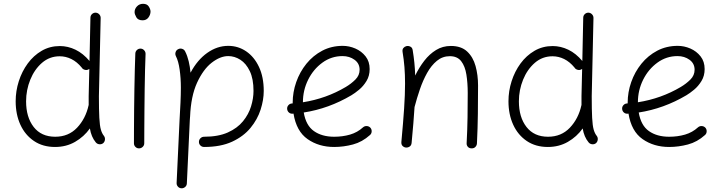

<svg xmlns="http://www.w3.org/2000/svg" viewBox="-20 -759 3836 1017"><path d="M296.9 -515.1Q339.8 -515.1 380.1 -495.6Q420.4 -476.1 454.1 -436L459 -665Q459 -676.3 467 -684.1Q475.1 -691.9 486.3 -691.9Q497.6 -691.4 505.4 -683.3Q513.2 -675.3 513.2 -664.1L503.9 -249.5Q503.9 -176.3 506.1 -135Q508.3 -93.8 514.2 -73Q520 -52.2 530.3 -39.6Q537.1 -30.8 535.9 -19.3Q534.7 -7.8 526.4 -0.5Q517.6 6.3 506.1 5.1Q494.6 3.9 487.3 -4.9Q463.4 -33.7 456.1 -78.6Q424.8 -34.7 377.7 -7.6Q330.6 19.5 271.5 19.5Q207 19.5 160.2 -12Q113.3 -43.5 88.1 -98.1Q63 -152.8 63 -222.7Q63 -276.9 79.6 -328.9Q96.2 -380.9 127 -422.9Q157.7 -464.8 200.9 -490Q244.1 -515.1 296.9 -515.1ZM118.2 -222.2Q118.2 -138.2 158.4 -86.4Q198.7 -34.7 272.5 -34.7Q342.8 -34.7 388.2 -82.5Q433.6 -130.4 449.2 -201.2L449.7 -203.1Q449.7 -213.4 449.7 -225.3Q449.7 -237.3 449.7 -250L453.1 -394Q451.7 -393.1 450.2 -392.1Q440.9 -386.2 429.4 -389.2Q418 -392.1 412.6 -401.4Q387.7 -431.6 357.9 -446.3Q328.1 -460.9 296.4 -460.9Q242.7 -460.9 202.6 -426.3Q162.6 -391.6 140.4 -336.9Q118.2 -282.2 118.2 -222.2Z M692.9 -694.8Q692.9 -711.9 705.6 -725.3Q718.3 -738.8 737.8 -738.8Q759.3 -738.8 768.3 -724.1Q777.3 -709.5 777.3 -698.2Q777.3 -681.6 766.4 -666.5Q755.4 -651.4 735.4 -651.4Q711.4 -651.4 702.1 -667.5Q692.9 -683.6 692.9 -694.8ZM725.1 -501.5Q736.3 -501 743.9 -492.4Q751.5 -483.9 751 -472.7Q749.5 -438.5 748.3 -390.1Q747.1 -341.8 746.3 -286.9Q745.6 -231.9 745.1 -177.7Q744.6 -123.5 744.4 -77.1Q744.1 -30.8 744.1 0Q744.1 11.2 735.8 19Q727.5 26.9 716.3 26.9Q705.1 26.9 697.3 19Q689.5 11.2 689.5 0Q689.5 -30.8 689.7 -77.4Q689.9 -124 690.4 -178.2Q690.9 -232.4 691.9 -287.6Q692.9 -342.8 694.1 -391.8Q695.3 -440.9 696.8 -475.6Q697.3 -486.8 705.6 -494.4Q713.9 -502 725.1 -501.5Z M1033.7 -7.3Q1033.7 -18.6 1041.7 -26.6Q1049.8 -34.7 1061 -34.7Q1136.2 -34.7 1186.8 -57.4Q1237.3 -80.1 1267.1 -116.7Q1296.9 -153.3 1309.8 -195.6Q1322.8 -237.8 1322.8 -277.3Q1322.8 -341.3 1303.2 -382.1Q1283.7 -422.9 1253.2 -442.4Q1222.7 -461.9 1189 -461.9Q1146.5 -461.9 1101.3 -426.8Q1056.2 -391.6 1023.7 -320.6Q991.2 -249.5 986.8 -141.1Q986.8 -138.2 986.3 -135.7Q985.8 -127 985.4 -122.1L969.7 212.9Q969.2 224.1 960.7 231.4Q952.1 238.8 940.9 238.3Q929.7 237.8 922.4 229.5Q915 221.2 915.5 210L931.2 -125Q934.1 -172.4 936 -214.8Q938 -257.3 938 -294.4Q938 -345.2 931.6 -390.1Q925.3 -435.1 911.6 -461.9Q906.7 -472.2 910.2 -482.9Q913.6 -493.7 923.8 -498.5Q934.1 -503.9 945.1 -500.2Q956.1 -496.6 960.9 -486.3Q972.7 -462.9 979.5 -434.3Q986.3 -405.8 989.3 -374Q1025.4 -441.9 1077.9 -479Q1130.4 -516.1 1189 -516.1Q1241.2 -516.1 1283.9 -487.1Q1326.7 -458 1351.8 -404.5Q1377 -351.1 1377 -277.3Q1377 -230 1360.4 -178.2Q1343.8 -126.5 1306.9 -81.5Q1270 -36.6 1209.5 -8.5Q1148.9 19.5 1061 19.5Q1049.8 19.5 1041.7 11.7Q1033.7 3.9 1033.7 -7.3Z M1939.9 -43.9Q1898.9 -6.8 1849.4 6.3Q1799.8 19.5 1750 19.5Q1668.9 19.5 1609.4 -22Q1549.8 -63.5 1534.7 -157.2Q1532.2 -156.7 1529.8 -156.7Q1518.6 -155.8 1510.3 -163.1Q1502 -170.4 1501 -181.6Q1500 -192.9 1507.3 -201.4Q1514.6 -210 1525.9 -210.9Q1528.3 -210.9 1530.3 -211.4Q1530.3 -212.9 1530.3 -214.8Q1530.3 -270.5 1549.1 -324.2Q1567.9 -377.9 1603 -421.4Q1638.2 -464.8 1687 -490.5Q1735.8 -516.1 1795.4 -516.1Q1829.6 -516.1 1862.3 -502Q1895 -487.8 1916.5 -460.4Q1938 -433.1 1938 -393.1Q1938 -357.4 1921.4 -330.1Q1904.8 -302.7 1882.1 -283.9Q1859.4 -265.1 1841.3 -254.4Q1721.7 -183.6 1588.9 -163.1Q1600.6 -94.2 1643.1 -64.5Q1685.5 -34.7 1750 -34.7Q1794.9 -34.7 1834.2 -46.1Q1873.5 -57.6 1902.8 -84.5Q1911.1 -91.8 1922.6 -91.3Q1934.1 -90.8 1941.9 -82.5Q1949.2 -74.2 1948.7 -62.7Q1948.2 -51.3 1939.9 -43.9ZM1794.4 -461.9Q1735.4 -461.9 1687.7 -427.2Q1640.1 -392.6 1612.3 -336.9Q1584.5 -281.2 1584.5 -217.3Q1708 -236.8 1811.5 -298.3Q1840.3 -315.4 1862.5 -337.6Q1884.8 -359.9 1884.8 -389.6Q1884.8 -422.9 1857.9 -442.4Q1831.1 -461.9 1794.4 -461.9Z M2106 -6.8Q2115.7 -111.3 2120.6 -185.1Q2125.5 -258.8 2125.5 -315.9Q2125.5 -363.8 2122.3 -403.8Q2119.1 -443.8 2112.3 -484.4Q2110.4 -497.1 2116.7 -504.6Q2123 -512.2 2132.3 -514.6Q2143.1 -517.1 2153.6 -512Q2164.1 -506.8 2166 -493.2Q2171.4 -460 2174.8 -427.2Q2178.2 -394.5 2179.2 -358.9Q2200.2 -401.9 2227.5 -437.3Q2254.9 -472.7 2289.8 -494.1Q2324.7 -515.6 2368.2 -515.6Q2422.9 -515.6 2454.3 -486.3Q2485.8 -457 2499 -409.2Q2512.2 -361.3 2512.2 -306.2Q2512.2 -231 2511.2 -156Q2510.3 -81.1 2506.3 0.5Q2505.9 10.7 2498.5 18.8Q2491.2 26.9 2478.5 26.9Q2465.3 26.9 2458.3 18.8Q2451.2 10.7 2451.7 0Q2455.6 -73.7 2456.5 -137.7Q2457.5 -201.7 2457.5 -266.6Q2457.5 -319.8 2450.4 -364Q2443.4 -408.2 2422.9 -434.8Q2402.3 -461.4 2362.8 -461.4Q2324.2 -461.4 2294.4 -437Q2264.6 -412.6 2242.4 -372.8Q2220.2 -333 2204.1 -285.9Q2188 -238.8 2176.3 -193.8L2175.8 -192.4Q2173.3 -151.9 2169.4 -104.7Q2165.5 -57.6 2160.2 -1.5Q2158.7 11.7 2149.4 17.6Q2140.1 23.4 2129.9 22.5Q2120.1 21.5 2112.5 14.2Q2105 6.8 2106 -6.8Z M2907.2 -515.1Q2950.2 -515.1 2990.5 -495.6Q3030.8 -476.1 3064.5 -436L3069.3 -665Q3069.3 -676.3 3077.4 -684.1Q3085.4 -691.9 3096.7 -691.9Q3107.9 -691.4 3115.7 -683.3Q3123.5 -675.3 3123.5 -664.1L3114.3 -249.5Q3114.3 -176.3 3116.5 -135Q3118.7 -93.8 3124.5 -73Q3130.4 -52.2 3140.6 -39.6Q3147.5 -30.8 3146.2 -19.3Q3145 -7.8 3136.7 -0.5Q3127.9 6.3 3116.5 5.1Q3105 3.9 3097.7 -4.9Q3073.7 -33.7 3066.4 -78.6Q3035.2 -34.7 2988 -7.6Q2940.9 19.5 2881.8 19.5Q2817.4 19.5 2770.5 -12Q2723.6 -43.5 2698.5 -98.1Q2673.3 -152.8 2673.3 -222.7Q2673.3 -276.9 2689.9 -328.9Q2706.5 -380.9 2737.3 -422.9Q2768.1 -464.8 2811.3 -490Q2854.5 -515.1 2907.2 -515.1ZM2728.5 -222.2Q2728.5 -138.2 2768.8 -86.4Q2809.1 -34.7 2882.8 -34.7Q2953.1 -34.7 2998.5 -82.5Q3043.9 -130.4 3059.6 -201.2L3060.1 -203.1Q3060.1 -213.4 3060.1 -225.3Q3060.1 -237.3 3060.1 -250L3063.5 -394Q3062 -393.1 3060.5 -392.1Q3051.3 -386.2 3039.8 -389.2Q3028.3 -392.1 3022.9 -401.4Q2998 -431.6 2968.3 -446.3Q2938.5 -460.9 2906.7 -460.9Q2853 -460.9 2813 -426.3Q2772.9 -391.6 2750.7 -336.9Q2728.5 -282.2 2728.5 -222.2Z M3714.4 -43.9Q3673.3 -6.8 3623.8 6.3Q3574.2 19.5 3524.4 19.5Q3443.4 19.5 3383.8 -22Q3324.2 -63.5 3309.1 -157.2Q3306.6 -156.7 3304.2 -156.7Q3293 -155.8 3284.7 -163.1Q3276.4 -170.4 3275.4 -181.6Q3274.4 -192.9 3281.7 -201.4Q3289.1 -210 3300.3 -210.9Q3302.7 -210.9 3304.7 -211.4Q3304.7 -212.9 3304.7 -214.8Q3304.7 -270.5 3323.5 -324.2Q3342.3 -377.9 3377.4 -421.4Q3412.6 -464.8 3461.4 -490.5Q3510.3 -516.1 3569.8 -516.1Q3604 -516.1 3636.7 -502Q3669.4 -487.8 3690.9 -460.4Q3712.4 -433.1 3712.4 -393.1Q3712.4 -357.4 3695.8 -330.1Q3679.2 -302.7 3656.5 -283.9Q3633.8 -265.1 3615.7 -254.4Q3496.1 -183.6 3363.3 -163.1Q3375 -94.2 3417.5 -64.5Q3460 -34.7 3524.4 -34.7Q3569.3 -34.7 3608.6 -46.1Q3647.9 -57.6 3677.2 -84.5Q3685.5 -91.8 3697 -91.3Q3708.5 -90.8 3716.3 -82.5Q3723.6 -74.2 3723.1 -62.7Q3722.7 -51.3 3714.4 -43.9ZM3568.8 -461.9Q3509.8 -461.9 3462.2 -427.2Q3414.6 -392.6 3386.7 -336.9Q3358.9 -281.2 3358.9 -217.3Q3482.4 -236.8 3585.9 -298.3Q3614.7 -315.4 3637 -337.6Q3659.2 -359.9 3659.2 -389.6Q3659.2 -422.9 3632.3 -442.4Q3605.5 -461.9 3568.8 -461.9Z"/></svg>

Font: Mikhak-DS2-FD Light
Style: Regular
Weight: 300
Designer: Amin Abedi
Version: Version 3.2